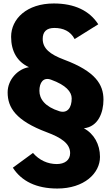

<svg xmlns="http://www.w3.org/2000/svg" viewBox="-20 -853 640 1106"><path d="M576 -279C576 -367 529 -442 350 -509C267 -540 226 -574 226 -629C226 -670 248 -692 293 -692C345 -692 386 -673 410 -628L546 -713C496 -791 410 -833 290 -833C135 -833 44 -745 44 -641C44 -558 79 -497 147 -466C84 -457 24 -395 24 -321C24 -233 71 -158 250 -91C333 -60 384 -26 384 29C384 70 352 92 307 92C255 92 206 70 170 28L54 113C104 191 190 233 310 233C465 233 556 145 556 51C556 -22 521 -83 463 -114C546 -123 576 -205 576 -279ZM207 -330C207 -378 230 -410 274 -394C360 -363 393 -324 393 -286C393 -232 368 -199 323 -212C239 -238 207 -283 207 -330Z"/></svg>

Font: Kreadon Extra Bold
Style: Regular
Weight: 800
Designer: kohakuno
Foundry: StudioGnu
Version: Version 1.000;Glyphs 3.1.2 (3151)